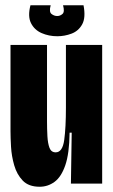

<svg xmlns="http://www.w3.org/2000/svg" viewBox="-20 -699 431 731"><path d="M131 12Q89 12 66.5 -11.5Q44 -35 34 -70Q24 -105 22 -140Q20 -175 20 -199V-528H159V-238Q159 -208 160.5 -180.5Q162 -153 168.5 -136Q175 -119 192 -119Q218 -119 224.5 -166Q231 -213 231 -290V-528H369V-253V0H250L253 -194H245Q244 -114 228.5 -69.5Q213 -25 187.5 -6.5Q162 12 131 12ZM96 -679H173Q166 -654 176 -646Q186 -638 198 -638Q209 -638 218 -646Q227 -654 220 -679H298Q307 -632 293 -606.5Q279 -581 252.5 -571Q226 -561 198 -561Q166 -561 138.5 -573Q111 -585 98 -611Q85 -637 96 -679Z"/></svg>

Font: Bricolage Grotesque 48pt Condensed Bricolage Grotesque 48pt Condensed Regular
Style: Bold
Weight: 700
Width: 3
Designer: Mathieu Triay
Foundry: Atelier Triay
Version: Version 1.000; ttfautohint (v1.8.4.7-5d5b);gftools[0.9.32]